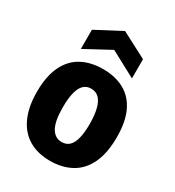

<svg xmlns="http://www.w3.org/2000/svg" viewBox="-188 -882 917 1006"><g transform="rotate(30 271.0 -379.0)"><path d="M270 14Q194 14 140.5 -18Q87 -50 58.5 -112.5Q30 -175 30 -266Q30 -360 59.5 -421.5Q89 -483 143.5 -512.5Q198 -542 272 -542Q347 -542 401 -512Q455 -482 483.5 -421.5Q512 -361 512 -269Q512 -172 482 -109Q452 -46 397 -16Q342 14 270 14ZM273 -102Q301 -102 318.5 -118.5Q336 -135 345 -169.5Q354 -204 354 -256Q354 -311 344.5 -348Q335 -385 316.5 -403.5Q298 -422 268 -422Q242 -422 224 -405Q206 -388 197 -352.5Q188 -317 188 -263Q188 -180 210 -141Q232 -102 273 -102ZM117 -575V-691L271 -772L426 -691V-575L271 -658Z"/></g></svg>

Font: Bricolage Grotesque 96pt ExtraBold SemiCondensed ExtraBold
Style: Regular
Weight: 800
Width: 4
Version: Version 1.001;gftools[0.9.33.dev8+g029e19f]